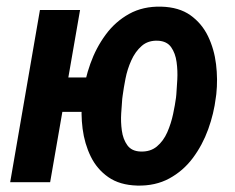

<svg xmlns="http://www.w3.org/2000/svg" viewBox="-20 -559 722 589"><path d="M330.6 -321.3 312 -215.8H66.9L85.4 -321.3ZM225.6 -528.3 133.8 0H11.2L102.5 -528.3ZM232.4 -255.4 233.9 -265.6Q239.7 -314.5 257.1 -363.3Q274.4 -412.1 304 -452.4Q333.5 -492.7 376.2 -516.4Q418.9 -540 474.6 -538.6Q529.3 -537.1 564.2 -512.2Q599.1 -487.3 618.2 -447.8Q637.2 -408.2 642.8 -361.8Q648.4 -315.4 643.6 -270.5L642.1 -259.8Q636.2 -210.9 618.7 -162.4Q601.1 -113.8 571.5 -74.2Q542 -34.7 499.3 -11.5Q456.5 11.7 400.9 10.3Q347.2 8.8 312.3 -15.6Q277.3 -40 258.3 -79.1Q239.3 -118.2 233.4 -164.1Q227.5 -210 232.4 -255.4ZM356.4 -266.6 355 -255.9Q353.5 -237.8 351.8 -211.2Q350.1 -184.6 353.8 -158.2Q357.4 -131.8 370.6 -113.5Q383.8 -95.2 410.6 -94.2Q440.9 -92.8 461.2 -109.6Q481.4 -126.5 493.2 -153.3Q504.9 -180.2 511 -209Q517.1 -237.8 520 -259.8L521 -270Q522.5 -288.1 523.9 -314.9Q525.4 -341.8 521.7 -368.7Q518.1 -395.5 505.1 -414.1Q492.2 -432.6 464.8 -434.1Q434.6 -435.5 414.8 -418.2Q395 -400.9 382.8 -373.8Q370.6 -346.7 365 -317.9Q359.4 -289.1 356.4 -266.6Z"/></svg>

Font: Roboto Condensed SemiBold
Style: Italic
Weight: 600
Italic angle: -12°
Designer: Christian Robertson
Foundry: Google
Version: Version 3.008; 2023